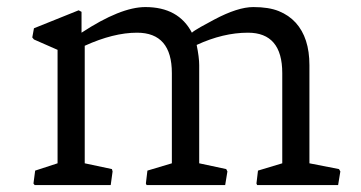

<svg xmlns="http://www.w3.org/2000/svg" viewBox="-20 -532 1038 552"><path d="M374 -438Q306.2 -438 223.6 -400.4V-62.5L301.8 -45.9L303.7 -39.1L298.3 0H79.6L76.2 -4.4L81.1 -41.5L145.5 -62.5V-388.7L77.6 -418.5L72.8 -424.3L77.6 -450.7L206.1 -502.4L214.4 -498V-438Q326.7 -511.7 397.9 -511.7Q493.2 -511.7 531.7 -438Q536.6 -442.9 557.1 -454.6L595.7 -475.6Q663.6 -511.7 708.3 -511.7Q752.9 -511.7 781.7 -500Q810.5 -488.3 830.1 -466.8Q869.6 -423.3 869.6 -344.7V-62.5L954.6 -45.9L958.5 -39.1L952.1 0H719.2L717.3 -4.4L721.7 -41.5L791.5 -62.5V-321.8Q791.5 -438 692.9 -438Q621.6 -438 545.4 -402.8Q552.7 -367.2 552.7 -344.7V-62.5L630.4 -45.9L633.8 -39.1L627.4 0H401.4L399.4 -4.4L403.8 -41.5L474.1 -62.5V-321.8Q474.1 -438 374 -438Z"/></svg>

Font: Trykker
Style: Regular
Weight: 400
Designer: Magnus Gaarde
Foundry: Magnus Gaarde
Version: Version 1.001